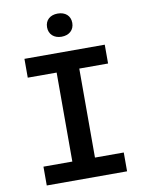

<svg xmlns="http://www.w3.org/2000/svg" viewBox="-101 -1020 822 1090"><g transform="rotate(-10 310.0 -475.0)"><path d="M78.5 0H541.5V-108.5H375.5V-621.5H541.5V-730H78.5V-621.5H245V-108.5H78.5ZM308.5 -817C352 -817 381.5 -843 381.5 -884C381.5 -925.5 352 -950.5 308.5 -950.5C265.5 -950.5 236 -925.5 236 -884C236 -843 265.5 -817 308.5 -817Z"/></g></svg>

Font: Monaspace Neon SemiBold
Style: Regular
Weight: 600
Designer: Riley Cran & the Lettermatic Team
Foundry: Lettermatic
Version: Version 1.200 (Monaspace Neon)